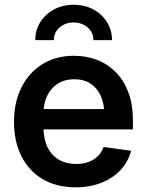

<svg xmlns="http://www.w3.org/2000/svg" viewBox="-20 -780 619 811"><path d="M299.8 11.2Q219.2 11.2 160.6 -23.2Q102.1 -57.6 70.6 -120.1Q39.1 -182.6 39.1 -265.6Q39.1 -347.7 70.6 -410.6Q102.1 -473.6 159.2 -509Q216.3 -544.4 292.5 -544.4Q344.2 -544.4 389.4 -527.1Q434.6 -509.8 468.8 -475.3Q502.9 -440.9 522.2 -389.9Q541.5 -338.9 541.5 -271V-233.4H95.2V-319.3H478.5L420.9 -294.9Q420.9 -340.3 406 -374Q391.1 -407.7 362.8 -426.5Q334.5 -445.3 293.5 -445.3Q252.9 -445.3 223.6 -426.3Q194.3 -407.2 179 -374.8Q163.6 -342.3 163.6 -300.8V-243.2Q163.6 -193.8 180.4 -158.9Q197.3 -124 228.5 -105.7Q259.8 -87.4 301.8 -87.4Q330.6 -87.4 353.8 -95.9Q377 -104.5 393.3 -120.6Q409.7 -136.7 417.5 -159.2L533.7 -143.1Q522 -97.2 489.7 -62.5Q457.5 -27.8 408.9 -8.3Q360.4 11.2 299.8 11.2ZM291 -759.8Q337.9 -759.8 374.5 -740Q411.1 -720.2 432.1 -686.3Q453.1 -652.3 453.1 -610.4H374.5Q374.5 -643.1 350.1 -664.1Q325.7 -685.1 291 -685.1Q256.3 -685.1 231.9 -664.1Q207.5 -643.1 207.5 -610.4H128.9Q128.9 -652.3 150.1 -686.3Q171.4 -720.2 208 -740Q244.6 -759.8 291 -759.8Z"/></svg>

Font: Inter 20pt SemiBold
Style: Regular
Weight: 600
Version: Version 4.001;git-66647c0bb